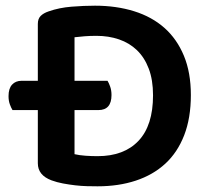

<svg xmlns="http://www.w3.org/2000/svg" viewBox="-20 -641 736 675"><path d="M651 -307Q651 -226 627.5 -165.5Q604 -105 561 -65.5Q518 -26 457.5 -6Q397 14 323 14Q306 14 286 13.5Q266 13 244.5 10.5Q223 8 201.5 4Q180 0 161 -7Q113 -25 113 -67V-254H24Q19 -262 14.5 -274.5Q10 -287 10 -303Q10 -330 22.5 -343.5Q35 -357 56 -357H113V-557Q113 -575 123 -585Q133 -595 151 -601Q188 -614 231.5 -617.5Q275 -621 314 -621Q389 -621 451.5 -601.5Q514 -582 558 -543Q602 -504 626.5 -445Q651 -386 651 -307ZM518 -306Q518 -360 503 -399.5Q488 -439 461.5 -464.5Q435 -490 398.5 -502.5Q362 -515 319 -515Q296 -515 277.5 -513.5Q259 -512 242 -510V-357H358Q363 -349 367.5 -336Q372 -323 372 -307Q372 -254 326 -254H242V-99Q259 -95 280.5 -93.5Q302 -92 323 -92Q416 -92 467 -146Q518 -200 518 -306Z"/></svg>

Font: Baloo Da 2 SemiBold
Style: Regular
Weight: 600
Designer: Noopur Datye, Sulekha Rajkumar and Ek Type
Foundry: Ek Type
Version: Version 1.640;hotconv 1.0.111;makeotfexe 2.5.65597; ttfautoh